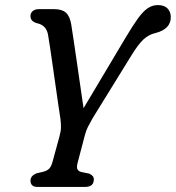

<svg xmlns="http://www.w3.org/2000/svg" viewBox="-20 -736 692 756"><path d="M349.5 -29Q349 0 315 0H127.5Q100 0 100 -25Q100.5 -45 125.5 -54L149.5 -59.5Q165.5 -63.5 173.8 -72Q182 -80.5 187 -99.5L213 -194.5Q219.5 -217.5 220 -232.5Q220.5 -247.5 218 -268Q214.5 -288 209.8 -322Q205 -356 199.2 -396Q193.5 -436 187.8 -475.8Q182 -515.5 177.2 -548.5Q172.5 -581.5 169 -600Q162 -637 126 -644.5Q100 -651.5 100 -672.5Q99.5 -684 108.5 -692Q117.5 -700 132.5 -700H193.5Q224 -700 239.5 -686.2Q255 -672.5 260.5 -639.5Q264 -617 270 -577.5Q276 -538 282.8 -490.5Q289.5 -443 296.5 -395.8Q303.5 -348.5 309 -310L473.5 -586Q502.5 -635 523.2 -663.5Q544 -692 562.2 -704Q580.5 -716 601.5 -716Q627 -716 639.8 -702.5Q652.5 -689 652.5 -668.5Q652.5 -621.5 592.5 -606Q566.5 -600.5 545.2 -581Q524 -561.5 496 -515.5L345 -271Q333.5 -251 326 -236Q318.5 -221 314 -203L285.5 -94.5Q281 -77.5 285 -69.5Q289 -61.5 301 -58.5L331 -52.5Q350 -44.5 349.5 -29Z"/></svg>

Font: Fraunces 144pt SuperSoft
Style: Italic
Weight: 400
Italic angle: -16°
Version: Version 1.000;[b76b70a41]